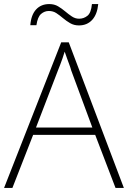

<svg xmlns="http://www.w3.org/2000/svg" viewBox="-20 -924 630 944"><path d="M548 0 448 -261H143L41 0H0L281 -716H318L589 0ZM330 -578Q327 -590 321.5 -604.5Q316 -619 310 -636Q304 -653 298 -670Q293 -654 287.5 -637.5Q282 -621 276 -606Q270 -591 265 -578L157 -297H434ZM129 -800Q133 -851 157.5 -877.5Q182 -904 222 -904Q247 -904 265.5 -893Q284 -882 300.5 -868Q317 -854 333.5 -843Q350 -832 369 -832Q392 -832 410 -846.5Q428 -861 432 -904H463Q458 -853 433 -826Q408 -799 368 -799Q344 -799 325 -810Q306 -821 289.5 -835Q273 -849 257 -859.5Q241 -870 220 -870Q199 -870 182 -855.5Q165 -841 159 -800Z"/></svg>

Font: Noto Sans Cham ExtraLight
Style: Regular
Weight: 250
Version: Version 2.002